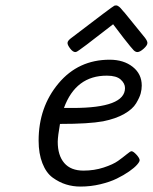

<svg xmlns="http://www.w3.org/2000/svg" viewBox="-20 -685 566 711"><path d="M123 -164.1Q123 -288.1 196.5 -376Q270 -463.9 386.2 -463.9Q438 -463.9 471.4 -437.5Q504.9 -411.1 504.9 -368.2Q504.9 -354 501 -339.1Q497.1 -324.2 484.1 -302.5Q471.2 -280.8 439.7 -262.9Q408.2 -245.1 361.8 -235.8Q308.6 -226.1 202.1 -226.1Q194.3 -182.1 193.8 -160.2Q193.8 -109.4 218 -81.3Q242.2 -53.2 289.1 -53.2Q329.1 -53.2 364 -64.7Q398.9 -76.2 417 -89.1Q435.1 -102.1 449 -113.5Q462.9 -125 466.8 -125Q473.6 -125 485.4 -112.1Q497.1 -99.1 497.1 -91.8Q497.1 -85.9 487.5 -75Q478 -64 458 -50Q438 -36.1 412.6 -23.7Q387.2 -11.2 351.6 -2.7Q315.9 5.9 277.8 5.9Q250 5.9 224.6 -2Q199.2 -9.8 175 -27.3Q150.9 -44.9 137 -80.6Q123 -116.2 123 -164.1ZM216.8 -285.2H250Q442.9 -285.2 442.9 -358.9Q442.9 -376 427 -390.4Q411.1 -404.8 376 -404.8Q260.7 -405.3 216.8 -285.2ZM230 -525.9Q230 -534.7 246.1 -545.9Q397.9 -662.1 403.8 -664.1Q406.7 -665 410.2 -665Q414.1 -665 418.9 -661.6Q423.8 -658.2 427 -654.5Q430.2 -650.9 435.5 -644.5Q440.9 -638.2 442.9 -636.2Q507.8 -557.1 516.8 -545.2Q525.9 -533.2 525.9 -525.9Q525.9 -517.1 512 -504.6Q498 -492.2 488.8 -492.2Q481.9 -492.2 474.9 -499Q467.8 -505.9 438 -543.9L398.9 -595.2Q271 -495.1 263.2 -493.2Q261.2 -492.2 258.8 -492.2Q250 -492.2 240 -505.1Q230 -518.1 230 -525.9Z"/></svg>

Font: CMU Concrete
Style: Italic
Weight: 500
Italic angle: -14.04°
Version: Version 0.7.0